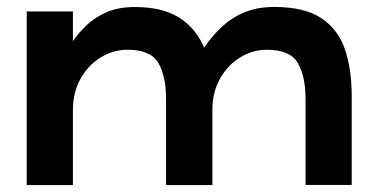

<svg xmlns="http://www.w3.org/2000/svg" viewBox="-20 -529 1081 553"><path d="M458.3 4V-244.3Q458.3 -309.3 436.2 -347.5Q414 -385.7 347.3 -385.7Q306.3 -385.7 270.3 -363.7Q234.3 -341.7 212.2 -302.5Q190 -263.3 190 -212V4H57V-496H190V-410.7Q206 -434 229.5 -456.5Q253 -479 287.2 -494Q321.3 -509 370 -508.7Q446.3 -508.7 494.8 -479Q543.3 -449.3 568 -392Q592 -427 620.5 -453.2Q649 -479.3 685.7 -494.2Q722.3 -509 771.3 -509Q857.7 -508.7 906 -476.3Q954.3 -444 973.7 -386.3Q993 -328.7 993 -252.7V3.7H860V-244.3Q860 -309.3 837.8 -347.5Q815.7 -385.7 748.7 -385.7Q708 -385.7 672 -363.8Q636 -342 613.8 -302.7Q591.7 -263.3 591.7 -212.3V4Z"/></svg>

Font: Nata Sans
Style: Regular
Weight: 400
Designer: Daniel Uzquiano Cruz
Version: Version 1.001